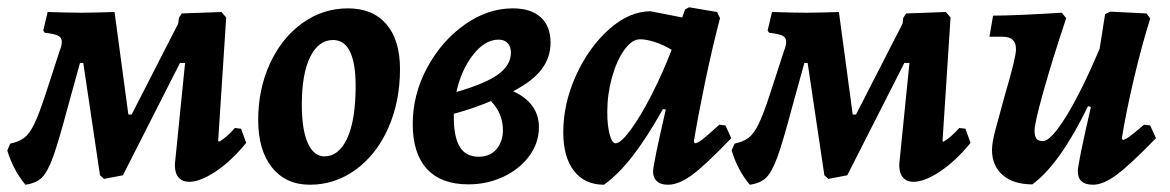

<svg xmlns="http://www.w3.org/2000/svg" viewBox="-32 -496 3217 528"><path d="M645 -103Q603 -52 560.5 -24Q518 4 488 4Q470 4 459.5 -7.5Q449 -19 449 -41Q449 -50 450 -55L477 -323H463L306 -14L254 -4L243 -14L197 -323H188L154 -200Q129 -106 114 -64.5Q99 -23 83 -7.5Q67 8 38 12Q5 -27 -12 -82L-4 -101Q20 -106 34.5 -117Q49 -128 62 -154.5Q75 -181 93 -236L132 -356Q138 -371 138 -381Q138 -393 127.5 -398Q117 -403 91 -406L87 -412L99 -463Q163 -461 192 -461Q221 -461 283 -463L321 -181H330L458 -431L460 -447L468 -459L577 -463L590 -448L568 -109L570 -106Q590 -117 614 -144L631 -142Z M678 -166Q678 -251 710.5 -321.5Q743 -392 799.5 -432.5Q856 -473 925 -473Q993 -473 1030.5 -429.5Q1068 -386 1068 -306Q1068 -217 1036 -144.5Q1004 -72 947 -30Q890 12 820 12Q754 12 716 -35.5Q678 -83 678 -166ZM946 -260Q946 -322 930.5 -354Q915 -386 884 -386Q844 -386 821 -339.5Q798 -293 798 -208Q798 -139 814.5 -102.5Q831 -66 860 -66Q900 -66 923 -116Q946 -166 946 -260Z M1450 -146Q1450 -103 1423.5 -67Q1397 -31 1352.5 -10Q1308 11 1256 11Q1181 11 1142 -31.5Q1103 -74 1103 -155Q1103 -236 1142.5 -309.5Q1182 -383 1245.5 -428Q1309 -473 1378 -473Q1428 -473 1455 -448.5Q1482 -424 1482 -379Q1482 -338 1457.5 -305.5Q1433 -273 1379 -245Q1413 -230 1431.5 -205Q1450 -180 1450 -146ZM1223 -243Q1303 -266 1338 -291.5Q1373 -317 1373 -351Q1373 -368 1364 -377.5Q1355 -387 1339 -387Q1302 -387 1269.5 -346Q1237 -305 1223 -243ZM1351 -138Q1351 -184 1318 -218Q1271 -198 1216 -183V-174Q1216 -119 1232.5 -92Q1249 -65 1284 -65Q1316 -65 1333.5 -86Q1351 -107 1351 -138Z M1946 -153 1963 -151 1979 -116Q1906 -40 1870 -14Q1834 12 1805 12Q1785 12 1774.5 2.5Q1764 -7 1764 -24Q1764 -44 1799 -195L1791 -196Q1746 -116 1707.5 -66.5Q1669 -17 1629 12Q1576 12 1546.5 -26Q1517 -64 1517 -132Q1517 -212 1552.5 -289.5Q1588 -367 1643.5 -416Q1699 -465 1757 -465L1844 -448L1852 -470L1863 -476L1940 -463L1948 -446Q1926 -362 1906.5 -268Q1887 -174 1876 -106L1879 -102Q1886 -102 1899 -112Q1912 -122 1946 -153ZM1815 -359Q1794 -372 1770 -380Q1746 -388 1728 -388Q1706 -388 1685 -359Q1664 -330 1651 -283.5Q1638 -237 1638 -188Q1638 -151 1644.5 -126.5Q1651 -102 1661 -102Q1675 -102 1702 -138.5Q1729 -175 1759.5 -234.5Q1790 -294 1815 -359Z M2637 -103Q2595 -52 2552.5 -24Q2510 4 2480 4Q2462 4 2451.5 -7.5Q2441 -19 2441 -41Q2441 -50 2442 -55L2469 -323H2455L2298 -14L2246 -4L2235 -14L2189 -323H2180L2146 -200Q2121 -106 2106 -64.5Q2091 -23 2075 -7.5Q2059 8 2030 12Q1997 -27 1980 -82L1988 -101Q2012 -106 2026.5 -117Q2041 -128 2054 -154.5Q2067 -181 2085 -236L2124 -356Q2130 -371 2130 -381Q2130 -393 2119.5 -398Q2109 -403 2083 -406L2079 -412L2091 -463Q2155 -461 2184 -461Q2213 -461 2275 -463L2313 -181H2322L2450 -431L2452 -447L2460 -459L2569 -463L2582 -448L2560 -109L2562 -106Q2582 -117 2606 -144L2623 -142Z M3147 -116Q3076 -43 3039 -15.5Q3002 12 2974 12Q2932 12 2932 -25Q2932 -46 2968 -202L2960 -204Q2883 -45 2807 11Q2755 11 2725.5 -14.5Q2696 -40 2696 -84Q2696 -103 2705 -137.5Q2714 -172 2731 -233Q2762 -338 2762 -360Q2762 -378 2753 -386.5Q2744 -395 2724 -395H2689L2699 -453Q2756 -453 2888 -461L2900 -446Q2861 -329 2837 -243Q2813 -157 2813 -137Q2813 -122 2818 -115Q2823 -108 2836 -108Q2858 -108 2900.5 -177Q2943 -246 2992 -362L3007 -457L3021 -464L3121 -459L3131 -445Q3108 -372 3086 -278.5Q3064 -185 3053 -115L3056 -111Q3064 -113 3075.5 -121.5Q3087 -130 3114 -153L3131 -151Z"/></svg>

Font: Alegreya
Style: Bold Italic
Weight: 700
Italic angle: -7°
Designer: Juan Pablo del Peral
Foundry: Huerta Tipografica
Version: Version 2.007; ttfautohint (v1.6)